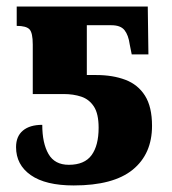

<svg xmlns="http://www.w3.org/2000/svg" viewBox="-20 -556 526 586"><path d="M205 10Q119 10 74 -21.5Q29 -53 29 -107Q29 -140 50 -157.5Q71 -175 109 -175Q109 -119 128 -86Q147 -53 190 -53Q238 -53 259.5 -82.5Q281 -112 281 -166Q281 -209 266.5 -231Q252 -253 228 -261Q204 -269 174 -269H80V-420Q80 -456 70 -466.5Q60 -477 31 -477V-536H431L433 -390H382L376 -420Q372 -449 360 -464Q348 -479 320 -479H245V-327H274Q324 -327 362.5 -312.5Q401 -298 422.5 -264Q444 -230 444 -172Q444 -86 385 -38Q326 10 205 10Z"/></svg>

Font: Noto Serif SemiCondensed ExtraBold
Style: Regular
Weight: 800
Width: 4
Designer: Monotype Design Team
Foundry: Monotype Imaging Inc.
Version: Version 2.015